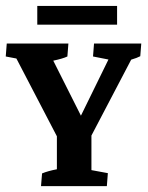

<svg xmlns="http://www.w3.org/2000/svg" viewBox="-20 -631 502 651"><path d="M106.4 -610.8H377V-547.4H106.4ZM119.1 0 122.6 -43Q142.6 -51.3 172.9 -57.1V-168.9L35.6 -432.6L-0.5 -439.5L2.9 -483.4H211.9L208.5 -439.5Q192.9 -432.1 160.6 -425.3L254.4 -238.8L347.7 -429.2L295.4 -439.5L298.8 -483.4H459L455.6 -440.4Q444.8 -434.6 424.8 -428.7L290 -171.4V-54.2L345.7 -43.9L342.3 0Z"/></svg>

Font: Markazi Text
Style: Bold
Weight: 700
Designer: Borna Izadpanah (Arabic designer), Fiona Ross (Arabic design director) and Florian Runge (Latin designer)
Foundry: Borna Izadpanah and Florian Runge
Version: Version 1.001; ttfautohint (v1.8.3)